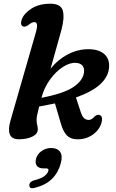

<svg xmlns="http://www.w3.org/2000/svg" viewBox="-20 -739 626 1034"><path d="M172.5 -562.5Q182 -595.5 179 -607.8Q176 -620 164.5 -620Q152 -620 133 -604.5Q117.5 -593 106.5 -596Q87 -601 96.5 -632.5Q108 -666 149 -692.5Q190 -719 251 -719Q309.5 -719 318.8 -679.8Q328 -640.5 310 -575L252 -368Q290.5 -417.5 346 -446.5Q401.5 -475.5 462.5 -474Q516 -472.5 544.5 -445.2Q573 -418 566.5 -368Q560.5 -322 517.5 -283.2Q474.5 -244.5 389 -214L414.5 -136.5Q422 -113.5 431.5 -104Q441 -94.5 453 -93.5Q463.5 -92 472.2 -97Q481 -102 488 -110Q502 -124 515.5 -120Q524 -117 527.5 -109.2Q531 -101.5 528.5 -85.5Q523 -58 503.5 -35.2Q484 -12.5 454.5 0.2Q425 13 390.5 11Q357.5 9.5 338.5 -11.5Q319.5 -32.5 308 -73L276 -182Q236 -173.5 191 -165.5Q182 -130.5 179.5 -117Q177 -103.5 177 -94.5Q177 -77.5 180.2 -66.5Q183.5 -55.5 183.5 -41.5Q183.5 -18 154.5 -3.5Q125.5 11 81.5 11Q44 11 33.2 -14.8Q22.5 -40.5 36 -88ZM203.5 -213 203 -212Q321.5 -235 373.2 -269Q425 -303 432 -346.5Q436 -370.5 424.8 -384.8Q413.5 -399 389 -400.5Q355.5 -402.5 318 -378Q280.5 -353.5 249.2 -310.5Q218 -267.5 203.5 -213ZM216.5 168Q188.5 168 178.2 153.5Q168 139 174 116.5Q180.5 90.5 204.2 74.2Q228 58 255.5 58Q288 58 303.2 78.2Q318.5 98.5 307.5 140Q294 190.5 260 224.2Q226 258 166 273Q137.5 280 138 258.5Q138.5 239 164 232Q202.5 222.5 219.8 208.8Q237 195 240.5 180.5Q244 168 229 168Z"/></svg>

Font: Fraunces 9pt S050 SemiBold
Style: Italic
Weight: 600
Italic angle: -16°
Version: Version 1.000; ttfautohint (v1.8.3)